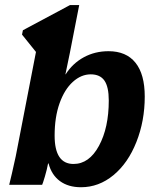

<svg xmlns="http://www.w3.org/2000/svg" viewBox="-20 -745 640 774"><path d="M17.1 0 28.3 -46.9 43.5 -115.2 125 -535.6 68.8 -605.5 72.3 -623 262.2 -724.6H299.3L261.7 -532.2L243.7 -445.3H244.6Q272.9 -489.7 317.9 -514.2Q362.8 -538.6 417.5 -538.6Q488.8 -538.6 526.1 -492.2Q563.5 -445.8 563.5 -355.5Q563.5 -257.3 529.8 -172.4Q496.1 -87.4 437.3 -38.8Q378.4 9.8 306.6 9.8Q255.4 9.8 221.7 -14.9Q188 -39.6 175.8 -85.9H173.8Q169.4 -62 160.9 -33.2Q152.3 -4.4 149.9 0ZM200.2 -198.2Q200.2 -84 276.4 -84Q339.4 -84 378.9 -157Q418.5 -230 418.5 -339.8Q418.5 -395 400.9 -420.2Q383.3 -445.3 345.7 -445.3Q307.1 -445.3 273.7 -415Q240.2 -384.8 220.2 -328.9Q200.2 -272.9 200.2 -198.2Z"/></svg>

Font: Cousine
Style: Bold Italic
Weight: 700
Italic angle: -12°
Monospace: yes
Designer: Steve Matteson
Foundry: Ascender Corporation
Version: Version 1.20